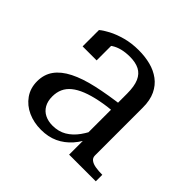

<svg xmlns="http://www.w3.org/2000/svg" viewBox="-137 -663 814 814"><g transform="rotate(45 269.5 -256.0)"><path d="M384 -306 383 -263Q333 -259 293.5 -251Q254 -243 225 -231.5Q196 -220 177 -204.5Q158 -189 149 -169Q140 -149 140 -124Q140 -96 151 -76.5Q162 -57 182 -47Q202 -37 228 -37Q264 -37 291 -53Q318 -69 338.5 -97.5Q359 -126 375 -164L383 -119Q368 -80 342 -50.5Q316 -21 282.5 -5.5Q249 10 206 10Q163 10 127.5 -6Q92 -22 70.5 -52.5Q49 -83 49 -124Q49 -165 70.5 -195Q92 -225 134.5 -246.5Q177 -268 239.5 -282Q302 -296 384 -306ZM365 0V-104H356V-356Q356 -401 344.5 -427Q333 -453 310.5 -464.5Q288 -476 254 -476Q202 -476 169.5 -455Q137 -434 117 -404Q117 -419 120.5 -430.5Q124 -442 130.5 -450.5Q137 -459 146 -464Q155 -469 165 -471V-365H81V-463Q95 -475 120.5 -488.5Q146 -502 182 -512Q218 -522 261 -522Q299 -522 332 -513.5Q365 -505 390.5 -486Q416 -467 430.5 -436.5Q445 -406 445 -362V-75Q445 -61 455.5 -53Q466 -45 484 -42Q502 -39 524 -39H525V0Z"/></g></svg>

Font: Roboto Serif 72pt
Style: Regular
Weight: 400
Designer: Greg Gazdowicz
Foundry: Commercial Type
Version: Version 1.008